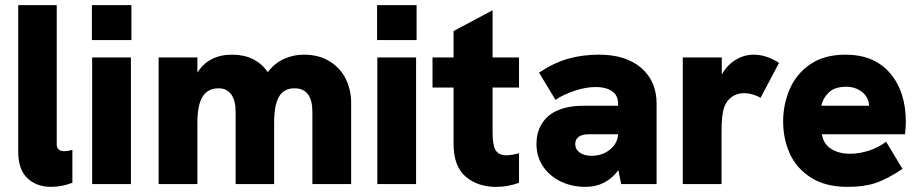

<svg xmlns="http://www.w3.org/2000/svg" viewBox="-20 -717 3582 748"><path d="M51 -125V-697H201V-155Q201 -128 231 -128Q244 -128 262 -133V-5Q221 11 179 11Q122 11 86.5 -23Q51 -57 51 -125Z M339 -493H490V0H339ZM338 -697H492V-561H338Z M598 -493H749V-434Q793 -504 884 -504Q976 -504 1023 -436Q1051 -472 1087.5 -488Q1124 -504 1163 -504Q1224 -504 1266 -477Q1308 -450 1328 -407.5Q1348 -365 1348 -318V0H1197V-281Q1197 -373 1127 -373Q1086 -373 1067 -340.5Q1048 -308 1048 -239V0H898V-281Q898 -326 880.5 -349.5Q863 -373 832 -373Q789 -373 769 -340Q749 -307 749 -239V0H598Z M1450 -493H1601V0H1450ZM1449 -697H1603V-561H1449Z M1747 -157V-376H1665V-493H1747V-596L1899 -677V-493H2002V-376H1899V-200Q1899 -153 1910.5 -132.5Q1922 -112 1954 -112Q1972 -112 2002 -120V-5Q1960 11 1912 11Q1841 11 1794 -29Q1747 -69 1747 -157Z M2389 -54Q2341 11 2261 11Q2208 11 2164.5 -10Q2121 -31 2095.5 -69Q2070 -107 2070 -156Q2070 -198 2088 -230Q2106 -262 2138 -280Q2184 -305 2252 -305H2388V-313Q2388 -346 2364 -362Q2340 -378 2301 -378Q2263 -378 2219 -363.5Q2175 -349 2144 -328L2080 -434Q2137 -472 2192.5 -488Q2248 -504 2314 -504Q2418 -504 2478 -452.5Q2538 -401 2538 -313V0H2400ZM2285 -110Q2326 -110 2356 -134Q2386 -158 2388 -194H2274Q2250 -194 2236 -185Q2221 -175 2221 -156Q2221 -135 2238.5 -122.5Q2256 -110 2285 -110Z M2640 -493H2792V-426Q2811 -462 2844.5 -483Q2878 -504 2916 -504Q2966 -504 3015 -472L2943 -336Q2932 -343 2914 -348.5Q2896 -354 2879 -354Q2852 -354 2831.5 -340Q2811 -326 2801 -298Q2796 -283 2793.5 -261.5Q2791 -240 2791 -199V0H2640Z M3031 -244Q3031 -310 3056.5 -369.5Q3082 -429 3136.5 -466.5Q3191 -504 3274 -504Q3386 -504 3447.5 -432Q3509 -360 3509 -242Q3509 -226 3506 -194H3182Q3188 -156 3218 -137Q3248 -118 3292 -118Q3328 -118 3366 -130.5Q3404 -143 3432 -165L3496 -59Q3436 -19 3391 -4Q3346 11 3282 11Q3196 11 3139.5 -25Q3083 -61 3057 -118.5Q3031 -176 3031 -244ZM3366 -305Q3364 -339 3338 -359Q3312 -379 3277 -379Q3232 -379 3209 -357Q3186 -335 3180 -305Z"/></svg>

Font: Hanken Grotesk Black
Style: Regular
Weight: 900
Designer: Alfredo Marco Pradil
Foundry: Hanken Design Co.
Version: Version 3.014